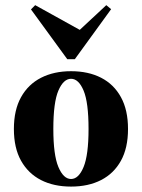

<svg xmlns="http://www.w3.org/2000/svg" viewBox="-20 -702 543 734"><path d="M251.6 11.3Q185.5 11.3 136.7 -13.7Q87.9 -38.7 60.5 -87.5Q33.1 -136.3 33.1 -208.9Q33.1 -281.5 60.5 -330.6Q87.9 -379.8 137.1 -404.8Q186.3 -429.8 251.6 -429.8Q317.7 -429.8 366.5 -404.8Q415.3 -379.8 442.3 -330.6Q469.4 -281.5 469.4 -208.9Q469.4 -136.3 442.3 -87.5Q415.3 -38.7 366.5 -13.7Q317.7 11.3 251.6 11.3ZM251.6 -17.7Q280.6 -17.7 299.6 -63.7Q318.5 -109.7 318.5 -208.9Q318.5 -310.5 299.6 -355.6Q280.6 -400.8 251.6 -400.8Q222.6 -400.8 203.2 -355.6Q183.9 -310.5 183.9 -208.9Q183.9 -109.7 203.2 -63.7Q222.6 -17.7 251.6 -17.7ZM386.3 -682.3 404.8 -666.9 266.1 -475.8H237.1L98.4 -666.1L114.5 -682.3L308.1 -575L256.5 -561.3Z"/></svg>

Font: Playfair 5pt SemiExpanded Light Black
Style: Regular
Weight: 900
Version: Version 2.203